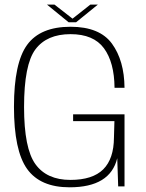

<svg xmlns="http://www.w3.org/2000/svg" viewBox="-20 -794 624 818"><path d="M276.5 4Q449.5 4 479.5 -120L483.5 0H510.5V-307H291.5V-278H467.5L465.5 -208Q465 -117.5 419.8 -72.5Q374.5 -27.5 280 -27.5Q179.5 -27.5 131 -94.5Q82.5 -161.5 82.5 -338Q82.5 -519 131 -583.8Q179.5 -648.5 280.5 -648.5Q378.5 -648.5 422.8 -588.5Q467 -528.5 468 -420H510.5Q509.5 -536 457 -608Q404.5 -680 280.5 -680Q152 -680 95.8 -603.2Q39.5 -526.5 39.5 -339Q39.5 -152.5 95.5 -74.2Q151.5 4 276.5 4ZM272.5 -699H304L397 -774.5H365L289 -714.5L212 -774.5H180Z"/></svg>

Font: Anybody UltraCondensed Thin ExtraLight
Style: Regular
Weight: 250
Version: Version 1.111